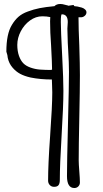

<svg xmlns="http://www.w3.org/2000/svg" viewBox="-20 -936 518 966"><path d="M317 -50Q317 -118 322 -313Q327 -506 327 -575Q327 -619 323 -684L321 -720L319 -792L320 -808Q321 -815 321 -825Q321 -864 291 -864Q286 -864 286 -825Q286 -786 293 -651Q299 -537 299 -479Q299 -404 290 -255Q281 -107 281 -31Q281 -13 274.5 -4.5Q268 4 252 4Q239 4 230.5 -5Q222 -14 222 -27Q222 -109 232 -249Q243 -403 243 -471L242 -506L241 -536Q184 -536 134 -546Q103 -553 81.5 -564.5Q60 -576 43 -596Q25 -617 19 -645Q19 -645 17 -659Q12 -675 12 -676Q12 -766 40 -811Q55 -836 73.5 -852Q92 -868 120 -878Q149 -889 179.5 -895Q210 -901 254 -905Q264 -916 284 -916Q294 -916 307 -912L323 -908V-907L350 -911L354 -905Q366 -905 391 -898Q401 -895 408 -888.5Q415 -882 415 -874Q415 -864 406.5 -856.5Q398 -849 387 -849H381H375Q375 -793 379 -706Q382 -609 382 -558Q382 -487 379 -344Q376 -202 376 -129Q376 -112 379 -74Q382 -37 382 -18Q382 -6 374 2Q366 10 354 10Q317 10 317 -50ZM240 -585 242 -586Q242 -616 237 -708Q232 -774 232 -829L233 -850Q215 -854 193 -854Q160 -854 131 -833Q102 -812 84.5 -778.5Q67 -745 67 -710Q67 -679 75.5 -655Q84 -631 98 -617Q111 -604 133.5 -596Q156 -588 180 -586Q210 -584 234 -584Z"/></svg>

Font: Amatic SC
Style: Bold
Weight: 700
Designer: Multiple Designers
Foundry: Vernon Adams
Version: Version 2.505